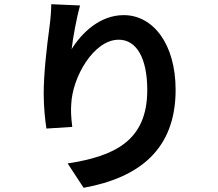

<svg xmlns="http://www.w3.org/2000/svg" viewBox="-20 -829 1040 914"><path d="M361 -803 224 -809C224 -782 221 -742 216 -704C202 -601 188 -477 188 -384C188 -317 195 -256 201 -217L324 -225C318 -272 317 -304 319 -331C324 -463 427 -640 545 -640C629 -640 681 -554 681 -400C681 -158 524 -85 302 -51L378 65C643 17 816 -118 816 -401C816 -621 708 -757 569 -757C456 -757 369 -673 321 -595C327 -651 347 -754 361 -803Z"/></svg>

Font: Noto Sans HK
Style: Bold
Weight: 700
Designer: Ryoko NISHIZUKA 西塚涼子 (kana, bopomofo & ideographs); Paul D. Hunt (Latin, Greek & Cyrillic); Sandoll Communications 산돌커뮤니
Foundry: Adobe
Version: Version 2.002;hotconv 1.0.116;makeotfexe 2.5.65601